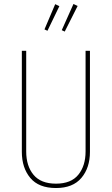

<svg xmlns="http://www.w3.org/2000/svg" viewBox="-20 -937 563 967"><path d="M433 -172Q433 -92 390 -41Q347 10 262 10Q175 10 132.5 -41Q90 -92 90 -172V-681H112V-174Q112 -101 149 -56.5Q186 -12 262 -12Q338 -12 374.5 -57Q411 -102 411 -174V-681H433ZM350 -917 371 -907 306 -778 291 -785ZM258 -916 279 -906 219 -782 204 -789Z"/></svg>

Font: Fira Sans Extra Condensed Thin
Style: Regular
Weight: 250
Width: 1
Designer: Carrois Corporate & Edenspiekermann AG
Foundry: Carrois Corporate GbR & Edenspiekermann AG
Version: Version 4.203